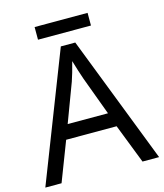

<svg xmlns="http://www.w3.org/2000/svg" viewBox="-124 -948 888 1040"><g transform="rotate(-15 319.5 -427.5)"><path d="M466 -855H169V-784H466ZM545 0H638L360 -717H279L0 0H91L176 -221H459ZM352 -517 432 -301H206L287 -517C295 -540 308 -583 318 -624C325 -599 346 -533 352 -517Z"/></g></svg>

Font: Noto Sans Bhaiksuki
Style: Regular
Weight: 400
Designer: Monotype Design Team
Foundry: Monotype Imaging Inc.
Version: Version 2.002